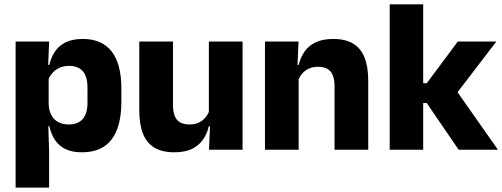

<svg xmlns="http://www.w3.org/2000/svg" viewBox="-20 -680 2282 872"><path d="M351.7 11.7Q307.5 11.7 277.5 -2.9Q247.4 -17.5 229.7 -44.2Q211.9 -70.8 204.3 -106.4H164.8L201 -209.4Q201.8 -179.2 212.8 -158Q223.7 -136.9 244 -125.8Q264.2 -114.7 292.2 -114.7Q334 -114.7 355.7 -139.5Q377.3 -164.2 377.3 -213.1V-283.2Q377.3 -332.2 356.1 -356.5Q334.9 -380.8 292.9 -380.8Q269.3 -380.8 250.1 -372Q230.9 -363.2 217.7 -348.2Q204.4 -333.3 198.5 -314.5L163.3 -385H204Q211.4 -418.1 228.9 -444.9Q246.4 -471.7 277.4 -487.4Q308.4 -503.1 356.7 -503.1Q442.5 -503.1 486.8 -446.7Q531.2 -390.3 531.2 -278.2V-218.1Q531.2 -104.7 486.8 -46.5Q442.3 11.7 351.7 11.7ZM50.9 172V-491.4H203.2L197.8 -358.8L201 -341.7V-152.7L198.8 -126.4L203 5.2V172Z M765.6 -491.4V-202.7Q765.6 -175.7 772.6 -155.9Q779.6 -136.1 796.1 -125.4Q812.7 -114.7 841 -114.7Q865.1 -114.7 882.9 -123.2Q900.6 -131.7 912.7 -146.1Q924.9 -160.5 931 -177.9L954.7 -106.4H928.5Q920.7 -73.5 902.4 -46.6Q884.1 -19.7 852.3 -4Q820.5 11.7 771.1 11.7Q716.6 11.7 681.3 -9.5Q646.1 -30.8 629.3 -72.9Q612.6 -115 612.6 -178.1V-491.4ZM1081.6 -491.4V0H929.3L934.3 -122.9L928.6 -137.2V-491.4Z M1499.3 0V-288.8Q1499.3 -315.9 1492.4 -335.6Q1485.4 -355.4 1468.9 -366Q1452.4 -376.7 1424 -376.7Q1400.4 -376.7 1382.4 -368.2Q1364.4 -359.8 1352.3 -345.6Q1340.2 -331.4 1333.9 -313.5L1310.3 -385H1336.5Q1344.3 -418.5 1362.6 -445.1Q1380.9 -471.7 1412.8 -487.4Q1444.8 -503.1 1493.9 -503.1Q1548.9 -503.1 1583.9 -481.9Q1618.9 -460.7 1635.6 -418.7Q1652.4 -376.6 1652.4 -313.3V0ZM1183.4 0V-491.4H1335.7L1330.6 -368.6L1336.4 -354.2V0Z M2063 0 1918 -212.1H1878.2V-302.1H1918.2L2059.2 -491.4H2234.3L2047.4 -247.3V-276.5L2241.4 0ZM1749.9 0V-660.3H1902V0Z"/></svg>

Font: Anek Latin Medium
Style: Regular
Weight: 500
Designer: Yesha Goshar
Foundry: Ek Type
Version: Version 1.003